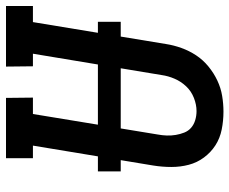

<svg xmlns="http://www.w3.org/2000/svg" viewBox="-84 -692 783 656"><g transform="rotate(-90 308.0 -363.5)"><path d="M255 8Q224 8 194 2Q164 -4 140 -19.5Q116 -35 98.5 -58.5Q81 -82 73.5 -110.5Q66 -139 66 -170Q66 -201 71 -232L139 -643H96V-735H302L303 -643H247L177 -217Q174 -201 173.5 -185.5Q173 -170 175.5 -155Q178 -140 183.5 -126Q189 -112 200 -102.5Q211 -93 226 -88.5Q241 -84 257 -84Q279 -84 302 -93Q325 -102 341.5 -119.5Q358 -137 367.5 -159Q377 -181 380 -203L453 -643H410L409 -735H616V-643H561L486 -188Q482 -162 472.5 -135.5Q463 -109 447.5 -85.5Q432 -62 409.5 -43.5Q387 -25 361.5 -13Q336 -1 309 3.5Q282 8 255 8ZM51 -343V-421H562V-343Z"/></g></svg>

Font: Iosevka Etoile Semibold
Style: Italic
Weight: 600
Italic angle: -9°
Designer: Belleve Invis
Foundry: Belleve Invis
Version: Version 22.1.2; ttfautohint (v1.8.4)